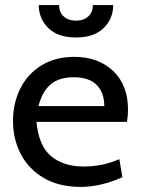

<svg xmlns="http://www.w3.org/2000/svg" viewBox="-20 -723 552 753"><path d="M31 -249Q31 -318 59.5 -375.5Q88 -433 142.5 -466.5Q197 -500 271 -500Q365 -500 423.5 -445Q482 -390 482 -293Q482 -268 478 -245H123Q132 -150 181 -110Q230 -70 307 -70Q384 -70 448 -99L460 -28Q375 10 296 10Q212 10 152.5 -24.5Q93 -59 62 -118Q31 -177 31 -249ZM389 -307Q389 -360 359 -390Q329 -420 269 -420Q211 -420 178 -391.5Q145 -363 131 -307ZM132 -703H212Q212 -674 230.5 -658Q249 -642 278 -642Q307 -642 325.5 -658Q344 -674 344 -703H424Q424 -650 386.5 -613Q349 -576 278 -576Q207 -576 169.5 -613Q132 -650 132 -703Z"/></svg>

Font: Cabin
Style: Regular
Weight: 400
Designer: Pablo Impallari
Foundry: Pablo Impallari. http://www.impallari.com Igino Marini. http://www.ikern.com
Version: Version 2.001